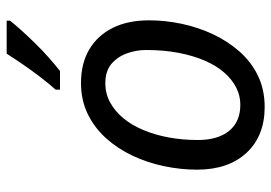

<svg xmlns="http://www.w3.org/2000/svg" viewBox="-139 -667 814 576"><g transform="rotate(-90 268.0 -379.0)"><path d="M235 8Q148 8 97.5 -46.5Q47 -101 47 -195Q47 -244 57.5 -294Q68 -344 89 -388.5Q110 -433 141.5 -468Q173 -503 214.5 -523Q256 -543 307 -543Q366 -543 408 -518Q450 -493 472.5 -447.5Q495 -402 495 -339Q495 -290 484.5 -240.5Q474 -191 453 -146.5Q432 -102 401 -67Q370 -32 328.5 -12Q287 8 235 8ZM242 -65Q269 -65 293.5 -77.5Q318 -90 338.5 -113.5Q359 -137 374 -171.5Q389 -206 397.5 -250.5Q406 -295 406 -348Q406 -377 396 -405Q386 -433 364.5 -451.5Q343 -470 306 -470Q275 -470 248.5 -455.5Q222 -441 201 -415.5Q180 -390 165.5 -355Q151 -320 143.5 -279Q136 -238 136 -193Q136 -132 163.5 -98.5Q191 -65 242 -65ZM287 -619Q304 -638 324 -664Q344 -690 362.5 -717Q381 -744 395 -766H494V-756Q484 -743 466 -723Q448 -703 426.5 -681Q405 -659 383 -639.5Q361 -620 343 -606H287Z"/></g></svg>

Font: Noto Sans Display
Style: Italic
Weight: 400
Italic angle: -12°
Designer: Monotype Design Team
Foundry: Monotype Imaging Inc.
Version: Version 2.003